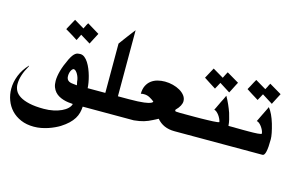

<svg xmlns="http://www.w3.org/2000/svg" viewBox="-113 -1050 2462 1574"><g transform="rotate(15 1118.0 -263.0)"><path d="M508.8 -223.6Q508.3 -237.8 503.4 -253.4Q498.5 -269 491 -282.5Q483.4 -295.9 474.4 -304.7Q465.3 -313.5 456.5 -313.5Q452.1 -313.5 446.8 -309.1Q441.4 -304.7 436.5 -296.1Q431.6 -287.6 428.2 -275.1Q424.8 -262.7 424.8 -247.1Q424.8 -229.5 431.2 -219.5Q437.5 -209.5 447.3 -204.3Q457 -199.2 469.2 -197.3Q481.4 -195.3 493.7 -194.3Q494.6 -194.3 496.3 -194.3Q498 -194.3 499.5 -193.8Q502.4 -193.4 507.1 -192.9Q511.7 -192.4 514.6 -192.4V-195.3ZM576.2 -645Q569.3 -632.3 562.3 -618.4Q555.2 -604.5 548.3 -591.8Q543 -582 537.6 -571Q532.2 -560.1 526.9 -549.8L442.4 -601.6V-602.5Q438.5 -595.2 433.1 -583.7Q427.7 -572.3 422.4 -562Q420.9 -558.1 419.2 -555.4Q417.5 -552.7 416 -550.3Q398.9 -561.5 382.3 -572Q365.7 -582.5 348.6 -592.8Q339.8 -598.1 330.6 -603.5Q321.3 -608.9 312 -614.3L317.4 -625.5Q328.6 -646 339.4 -666Q350.1 -686 361.8 -707L446.3 -656.7V-655.8Q447.8 -659.7 450.2 -664.6Q452.6 -669.4 455.1 -673.8Q456.5 -676.3 458.3 -680.2Q460 -684.1 461.4 -687.5Q465.3 -693.8 468 -698.7Q470.7 -703.6 473.1 -707.5ZM640.1 -35.6H606.4V-34.7Q605 -7.8 598.4 17.6Q591.8 43 576.7 67.6Q561.5 92.3 536.6 116Q511.7 139.6 474.1 163.6Q456.5 174.3 432.6 185.5Q408.7 196.8 381.1 206.1Q353.5 215.3 323 221.2Q292.5 227.1 261.2 227.1Q198.2 227.1 149.9 206.3Q101.6 185.5 68.8 150.4Q36.1 115.2 19.3 69.3Q2.4 23.4 2.4 -26.9Q2.4 -83 24.9 -140.1Q47.4 -197.3 94.7 -247.1V-240.7Q67.9 -194.3 54.9 -153.8Q42 -113.3 42 -76.2Q42 -47.4 54.9 -21.7Q67.9 3.9 98.4 22.9Q128.9 42 178.7 53.2Q228.5 64.5 301.8 64.5Q345.2 64.5 383.3 56.4Q421.4 48.3 450.7 34.7Q480 21 498.5 3.2Q517.1 -14.6 522 -34.2V-35.6Q503.9 -36.6 483.2 -39.3Q462.4 -42 441.9 -48.1Q421.4 -54.2 402.6 -64.5Q383.8 -74.7 369.1 -91.1Q354.5 -107.4 345.9 -129.9Q337.4 -152.3 337.4 -183.1Q337.4 -220.7 350.6 -269Q363.8 -317.4 394.5 -380.9Q405.8 -402.8 415.5 -416Q425.3 -429.2 435.1 -436.3Q444.8 -443.4 454.8 -445.3Q464.8 -447.3 476.1 -447.3Q496.1 -447.3 513.2 -433.8Q530.3 -420.4 544.4 -398.4Q558.6 -376.5 569.8 -348.9Q581.1 -321.3 588.9 -293.2Q596.7 -265.1 601.1 -239Q605.5 -212.9 606.4 -194.3V-192.4H640.1Z M963.9 -35.6H615.2V-192.4H756.3V-610.8Q759.8 -615.2 767.8 -626.5Q775.9 -637.7 786.6 -652.1Q797.4 -666.5 809.3 -682.6Q821.3 -698.7 832.3 -712.9Q843.3 -727.1 851.6 -738Q859.9 -749 863.3 -752.9V-192.4H963.9Z M1486.3 -35.6H1385.3Q1288.1 -35.6 1233.9 -101.6V-100.6Q1231.4 -99.6 1225.1 -96.2Q1218.8 -92.8 1211.7 -89.1Q1204.6 -85.4 1198.5 -82.5Q1192.4 -79.6 1190.9 -78.6Q1173.3 -69.8 1157 -62.7Q1140.6 -55.7 1122.8 -50.5Q1105 -45.4 1085 -41.7Q1064.9 -38.1 1040 -35.6H939V-192.4H955.6Q999.5 -192.4 1031 -194.1Q1062.5 -195.8 1084.2 -198.5Q1106 -201.2 1119.1 -204.6Q1132.3 -208 1139.9 -211.4Q1147.5 -214.8 1150.4 -218Q1153.3 -221.2 1154.3 -223.1V-226.1Q1136.2 -240.7 1114.5 -252.4Q1092.8 -264.2 1067.9 -264.2Q1061.5 -264.2 1054.4 -263.9Q1047.4 -263.7 1039.1 -261.2Q1039.6 -301.8 1053.5 -329.8Q1067.4 -357.9 1090.6 -375.5Q1113.8 -393.1 1143.6 -400.9Q1173.3 -408.7 1205.6 -408.7Q1240.2 -408.7 1273.7 -400.1Q1307.1 -391.6 1333.7 -376.2Q1360.4 -360.8 1376.7 -339.4Q1393.1 -317.9 1393.1 -292Q1393.1 -273.9 1382.1 -252.7Q1371.1 -231.4 1347.7 -208.5V-206.1Q1347.7 -205.6 1347.4 -205.3Q1347.2 -205.1 1347.2 -204.6V-202.6Q1347.2 -198.7 1349.1 -196.8Q1351.1 -194.8 1360.4 -193.8Q1369.6 -192.9 1388.9 -192.6Q1408.2 -192.4 1442.9 -192.4H1486.3Z M1785.6 -554.2Q1779.3 -542.5 1772.9 -530.3Q1766.6 -518.1 1760.7 -506.3Q1755.4 -495.1 1749 -483.2Q1742.7 -471.2 1736.3 -459L1647 -515.6V-516.6Q1644.5 -512.7 1641.8 -507.6Q1639.2 -502.4 1636.2 -497.1Q1633.8 -492.7 1631.3 -487.8Q1628.9 -482.9 1626.5 -479Q1625.5 -476.6 1623.8 -474.1Q1622.1 -471.7 1620.6 -468.8L1615.7 -459Q1600.1 -468.8 1585.7 -478Q1571.3 -487.3 1556.6 -496.6Q1545.9 -503.4 1535.2 -510.5Q1524.4 -517.6 1513.7 -524.4Q1519 -534.2 1524.7 -544.7Q1530.3 -555.2 1535.6 -564.9Q1549.3 -591.3 1563 -615.2L1653.8 -561.5V-560.5Q1655.8 -564 1657.7 -568.4Q1659.7 -572.8 1662.1 -577.1Q1664.1 -581.1 1665.5 -584.2Q1667 -587.4 1668.9 -590.3Q1669.4 -591.3 1669.7 -592Q1669.9 -592.8 1670.4 -593.8Q1674.3 -600.6 1677 -606Q1679.7 -611.3 1682.1 -615.2ZM1848.1 -35.6H1461.4V-192.4H1478Q1498 -192.4 1522.9 -192.4Q1547.9 -192.4 1573.7 -192.9Q1599.6 -193.4 1624.8 -194.1Q1649.9 -194.8 1670.2 -195.8Q1690.4 -196.8 1704.1 -198.7Q1717.8 -200.7 1721.2 -203.1V-205.1Q1718.8 -217.3 1711.9 -231.7Q1705.1 -246.1 1695.6 -258.8Q1686 -271.5 1675.3 -280.3Q1664.6 -289.1 1654.8 -290.5Q1659.7 -300.3 1664.8 -310.5Q1669.9 -320.8 1673.8 -329.6Q1677.7 -337.9 1681.9 -346.4Q1686 -355 1690.4 -364.7Q1698.7 -380.4 1706.3 -395.8Q1713.9 -411.1 1720.7 -426.8Q1737.8 -396.5 1752.7 -363.3Q1767.6 -330.1 1778.8 -297.9Q1787.1 -271.5 1793.5 -244.4Q1799.8 -217.3 1801.3 -193.8V-192.4H1848.1Z M2147 -554.2Q2137.2 -536.1 2127.9 -517.8Q2118.7 -499.5 2109.4 -481.9Q2106.9 -478 2103.5 -470.5Q2100.1 -462.9 2098.1 -459L2008.3 -515.6V-516.6Q2005.9 -512.7 2003.2 -507.6Q2000.5 -502.4 1997.6 -497.1Q1995.1 -492.7 1992.7 -487.8Q1990.2 -482.9 1987.8 -479Q1986.8 -477.5 1985.6 -474.9Q1984.4 -472.2 1983.4 -470.7Q1981.4 -467.3 1980.2 -465.1Q1979 -462.9 1977.1 -459.5Q1962.4 -468.8 1949 -477.1Q1935.5 -485.4 1921.4 -494.1Q1909.7 -501.5 1897.7 -509.3Q1885.7 -517.1 1874.5 -524.4Q1883.3 -539.6 1891.6 -555.2Q1899.9 -570.8 1907.7 -585.9Q1911.6 -593.3 1916 -600.6Q1920.4 -607.9 1924.3 -615.2L2015.1 -561.5V-561Q2017.6 -564.9 2019.5 -569.1Q2021.5 -573.2 2023.9 -577.6Q2025.9 -581.1 2027.6 -584.2Q2029.3 -587.4 2030.3 -590.3Q2030.8 -591.3 2031 -592Q2031.2 -592.8 2031.7 -593.8Q2035.6 -600.6 2038.3 -606Q2041 -611.3 2043.5 -615.2ZM2165 -175.8Q2165 -35.6 2132.8 -35.6H1822.3V-192.4H1850.1Q1855 -192.4 1859.9 -192.1Q1864.7 -191.9 1869.1 -191.9H1882.3Q1903.3 -191.4 1925.5 -191.4Q1947.8 -191.4 1970.2 -191.4Q1992.7 -191.4 2012.9 -191.9Q2033.2 -192.4 2048.3 -193.6Q2063.5 -194.8 2072.8 -197Q2082 -199.2 2082.5 -202.1Q2081.1 -215.8 2074 -231Q2066.9 -246.1 2057.4 -259Q2047.9 -272 2036.9 -280.8Q2025.9 -289.6 2015.6 -291Q2031.2 -322.8 2045.4 -352.5Q2059.6 -382.3 2075.2 -413.1L2078.1 -419.4Q2079.1 -421.4 2079.8 -423.6Q2080.6 -425.8 2081.5 -426.8Q2098.6 -405.8 2113.5 -374.3Q2128.4 -342.8 2140.1 -303.7Q2152.3 -261.7 2158.7 -229Q2165 -196.3 2165 -175.8Z"/></g></svg>

Font: XB Khoramshahr
Style: Bold
Weight: 700
Designer: Behnam
Foundry: Irmug
Version: Version 8.005 2009